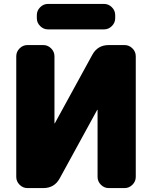

<svg xmlns="http://www.w3.org/2000/svg" viewBox="-20 -960 776 980"><path d="M511 -940Q534 -940 551 -923Q568 -906 568 -883V-867Q568 -844 551 -827Q534 -810 511 -810H225Q202 -810 185 -827Q168 -844 168 -867V-883Q168 -906 185 -923Q202 -940 225 -940ZM616 -730Q639 -730 656 -713Q673 -696 673 -673V-57Q673 -34 656 -17Q639 0 616 0H535Q512 0 495 -17Q478 -34 478 -57V-399Q478 -400 477 -400Q476 -400 476 -399L285 -50Q258 0 201 0H120Q97 0 80 -17Q63 -34 63 -57V-673Q63 -696 80 -713Q97 -730 120 -730H201Q224 -730 241 -713Q258 -696 258 -673V-331Q258 -330 259 -330Q260 -330 260 -331L451 -680Q478 -730 535 -730Z"/></svg>

Font: Rounded Mplus 1c Black
Style: Regular
Weight: 900
Version: Version 1.059.20150529